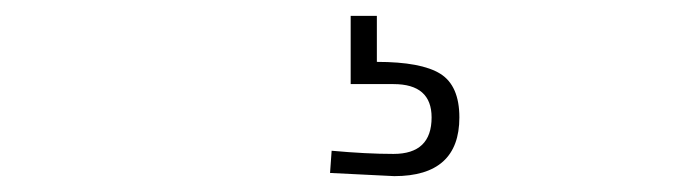

<svg xmlns="http://www.w3.org/2000/svg" viewBox="-20 -21 873 242"><path d="M559 127Q559 201 477 201L396 197L398 169Q442 173 476 173Q524 173 524 127Q524 85 476 85H422V-1H455V57Q511 57 535 72Q559 87 559 127Z"/></svg>

Font: TypoPRO Titillium Text
Style: 1 wt
Weight: 100
Designer: Accademia di Belle Arti di Urbino and others
Foundry: Accademia di Belle Arti di Urbino and others.
Version: Version 25.000